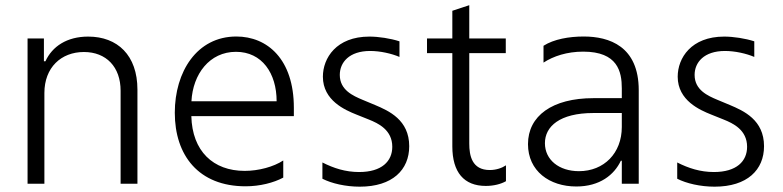

<svg xmlns="http://www.w3.org/2000/svg" viewBox="-20 -690 2942 721"><path d="M83.5 0H146.7V-340.9C146.7 -436.1 209.2 -494.7 295.1 -494.7C378.9 -494.7 432.9 -438.6 432.9 -349.4V0H496.1V-353.3C496.1 -482.6 421.2 -552.6 311.1 -552.6C231.2 -552.6 176.1 -515.6 150.6 -459.9H144.9V-545.5H83.5Z M1083.5 -285.2C1083.5 -467.7 984 -552.9 867.5 -552.9C719.1 -552.9 636.4 -420.1 636.4 -266.7C636.4 -106.9 725.5 9.6 902.3 9.6C955.6 9.6 1007.5 -3.6 1043.7 -23.1V-87.4C1007.5 -63.6 951.3 -48.3 898.8 -48.3C780.5 -48.3 701.7 -122.5 698.5 -253.9H1083.5ZM698.9 -309.7C704.2 -411.6 766.7 -495.4 866.1 -495.4C963.8 -495.4 1018.8 -415.1 1018.8 -309.7Z M1331 11C1453.8 11 1516.7 -52.2 1516.7 -141C1516.7 -239.7 1440.3 -273.8 1388.1 -295.8L1341.3 -315.3C1305.8 -330.3 1256 -351.9 1256 -408.7C1256 -455.6 1291.2 -498.6 1370 -498.6C1407.7 -498.6 1450.3 -489 1480.1 -476.2V-534.8C1446.4 -545.8 1401.3 -552.6 1367.2 -552.6C1242.9 -552.6 1192.5 -471.9 1192.5 -402C1192.5 -312.5 1276.3 -276.6 1318.2 -259.9L1365.1 -241.1C1400.6 -226.9 1453.1 -202.1 1453.1 -138.8C1453.1 -84.5 1413.7 -44 1328.5 -44C1277.7 -44 1233.3 -58.2 1190.7 -79.9V-18.8C1225.5 -1.1 1277.7 11 1331 11Z M1819.2 -51.5C1752.1 -51.5 1742.2 -105.8 1742.2 -150.9V-490.4H1879.3V-545.5H1742.2V-670.5L1678.6 -649.5V-545.5H1583.5V-490.4H1678.6V-140.3C1678.6 -43 1722.3 8.2 1804.3 8.2C1834.2 8.2 1861.5 1.1 1880 -9.6V-69.2C1865.4 -59.3 1843.4 -51.5 1819.2 -51.5Z M2144.2 10.3C2232.6 10.3 2286.6 -33.7 2311.4 -86.3H2315V0H2378.6V-351.2C2378.6 -516.7 2267.4 -552.9 2171.9 -552.9C2117.2 -552.9 2060 -543 2021 -518.1V-454.9C2057.9 -479 2109 -496.1 2170.1 -496.1C2299.7 -496.1 2315 -420.8 2315 -358.3V-321.4H2208.5C2053.6 -321.4 1962.7 -254.6 1962.7 -148.8C1962.7 -47.9 2043.3 10.3 2144.2 10.3ZM2154.1 -47.2C2079.2 -47.2 2026.3 -89.8 2026.3 -152.3C2026.3 -214.8 2081.3 -265.6 2208.5 -265.6H2315V-213.1C2315 -114.7 2247.9 -47.2 2154.1 -47.2Z M2663.4 11C2786.2 11 2849.1 -52.2 2849.1 -141C2849.1 -239.7 2772.7 -273.8 2720.5 -295.8L2673.7 -315.3C2638.1 -330.3 2588.4 -351.9 2588.4 -408.7C2588.4 -455.6 2623.6 -498.6 2702.4 -498.6C2740.1 -498.6 2782.7 -489 2812.5 -476.2V-534.8C2778.8 -545.8 2733.7 -552.6 2699.6 -552.6C2575.3 -552.6 2524.9 -471.9 2524.9 -402C2524.9 -312.5 2608.7 -276.6 2650.6 -259.9L2697.4 -241.1C2733 -226.9 2785.5 -202.1 2785.5 -138.8C2785.5 -84.5 2746.1 -44 2660.9 -44C2610.1 -44 2565.7 -58.2 2523.1 -79.9V-18.8C2557.9 -1.1 2610.1 11 2663.4 11Z"/></svg>

Font: TID UI Light
Style: Regular
Weight: 300
Designer: The TID Project Authors
Foundry: Bakken & Bæck
Version: Version 1.001;hotconv 1.0.109;makeotfexe 2.5.65596